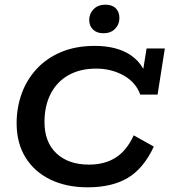

<svg xmlns="http://www.w3.org/2000/svg" viewBox="-20 -790 724 820"><path d="M354 10Q264 10 195.5 -23Q127 -56 89 -117.5Q51 -179 51 -264Q51 -329 72 -388.5Q93 -448 135.5 -494.5Q178 -541 240.5 -567.5Q303 -594 385 -594Q477 -594 536 -556Q572 -532 592 -496L606 -583H684L653 -386H579Q560 -439 507.5 -468Q455 -497 391 -497Q322 -497 272.5 -469Q223 -441 196.5 -389.5Q170 -338 170 -269Q170 -183 221 -135Q272 -87 360 -87Q428 -87 475 -117.5Q522 -148 551 -212L637 -164Q593 -70 525.5 -30Q458 10 354 10ZM422 -648Q393 -648 377 -664Q361 -680 361 -705Q361 -732 380 -751Q399 -770 430 -770Q459 -770 474.5 -754.5Q490 -739 490 -713Q490 -686 471.5 -667Q453 -648 422 -648Z"/></svg>

Font: Rokkitt SemiBold SemiBold
Style: Italic
Weight: 600
Italic angle: -9°
Version: Version 3.103